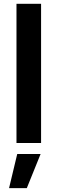

<svg xmlns="http://www.w3.org/2000/svg" viewBox="-20 -747 301 1003"><path d="M194.6 -727.3V0H66.1V-727.3ZM27.3 235.8 70 57.5H192.1L120 235.8Z"/></svg>

Font: Inter Zeller Semi Bold
Style: Regular
Weight: 600
Designer: Rasmus Andersson; Joe Bland
Foundry: zeller
Version: Version 3.015;git-dec3a8cb1